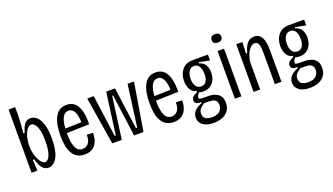

<svg xmlns="http://www.w3.org/2000/svg" viewBox="-73 -1270 3466 1999"><g transform="rotate(-20 1659.5 -270.5)"><path d="M254 12Q221 12 198.5 -8Q176 -28 162.5 -58.5Q149 -89 142 -121H125L132 0H67V-700H140V-608Q140 -586 138 -551Q136 -516 133 -479.5Q130 -443 126 -415H142Q150 -446 163 -474.5Q176 -503 197 -520.5Q218 -538 249 -538Q286 -538 317.5 -510Q349 -482 368.5 -422Q388 -362 388 -264Q388 -123 348.5 -55.5Q309 12 254 12ZM240 -55Q257 -55 274 -74Q291 -93 303 -138.5Q315 -184 315 -263Q315 -340 303 -386Q291 -432 272.5 -452.5Q254 -473 234 -473Q213 -473 195.5 -454.5Q178 -436 165.5 -406.5Q153 -377 146.5 -343Q140 -309 140 -278V-264Q140 -227 148 -190Q156 -153 170.5 -122.5Q185 -92 203 -73.5Q221 -55 240 -55Z M655 11Q601 11 567 -12Q533 -35 514 -74Q495 -113 488 -160.5Q481 -208 481 -257Q481 -312 489 -363Q497 -414 516 -454Q535 -494 567 -517Q599 -540 648 -540Q706 -540 741 -506Q776 -472 791 -410.5Q806 -349 803 -269L553 -262V-260Q553 -162 575.5 -106.5Q598 -51 653 -51Q693 -51 718.5 -82Q744 -113 742 -175L810 -172Q812 -145 805.5 -113Q799 -81 782 -53Q765 -25 734 -7Q703 11 655 11ZM648 -476Q606 -476 583 -434Q560 -392 555 -312L734 -317Q733 -392 711 -434Q689 -476 648 -476Z M961 0 876 -528H948L1011 -65H1024L1086 -528H1184L1247 -65H1261L1323 -528H1394L1307 0H1203L1140 -466H1130L1067 0Z M1642 11Q1588 11 1554 -12Q1520 -35 1501 -74Q1482 -113 1475 -160.5Q1468 -208 1468 -257Q1468 -312 1476 -363Q1484 -414 1503 -454Q1522 -494 1554 -517Q1586 -540 1635 -540Q1693 -540 1728 -506Q1763 -472 1778 -410.5Q1793 -349 1790 -269L1540 -262V-260Q1540 -162 1562.5 -106.5Q1585 -51 1640 -51Q1680 -51 1705.5 -82Q1731 -113 1729 -175L1797 -172Q1799 -145 1792.5 -113Q1786 -81 1769 -53Q1752 -25 1721 -7Q1690 11 1642 11ZM1635 -476Q1593 -476 1570 -434Q1547 -392 1542 -312L1721 -317Q1720 -392 1698 -434Q1676 -476 1635 -476Z M2028 162Q1952 162 1910.5 130.5Q1869 99 1869 47Q1869 5 1897.5 -26Q1926 -57 1977 -74V-88Q1907 -82 1907 -131Q1907 -157 1925 -171.5Q1943 -186 1973 -200V-214Q1931 -219 1908 -258.5Q1885 -298 1885 -353Q1885 -428 1926.5 -478Q1968 -528 2045 -528H2213V-463L2095 -487V-473Q2140 -461 2161 -426Q2182 -391 2182 -343Q2182 -272 2143 -227.5Q2104 -183 2040 -183Q2030 -183 2016.5 -184.5Q2003 -186 1992 -190Q1974 -170 1969.5 -158.5Q1965 -147 1965 -141Q1965 -126 1981 -123.5Q1997 -121 2033 -121H2071Q2080 -121 2103 -118.5Q2126 -116 2152.5 -104.5Q2179 -93 2198.5 -67Q2218 -41 2218 7Q2218 61 2191.5 95.5Q2165 130 2122 146Q2079 162 2028 162ZM2036 -240Q2075 -240 2093 -271Q2111 -302 2111 -351Q2111 -402 2092.5 -434Q2074 -466 2036 -466Q1997 -466 1977 -432.5Q1957 -399 1957 -351Q1957 -302 1976.5 -271Q1996 -240 2036 -240ZM2032 100Q2092 100 2119.5 72.5Q2147 45 2147 6Q2147 -30 2129.5 -45Q2112 -60 2089 -63Q2066 -66 2050 -66H2003Q1969 -44 1952.5 -24Q1936 -4 1936 26Q1936 69 1964 84.5Q1992 100 2032 100Z M2320 0V-528H2392V0ZM2354 -610Q2301 -610 2301 -656Q2301 -703 2354 -703Q2408 -703 2408 -656Q2408 -610 2354 -610Z M2527 0V-528H2595L2589 -401H2603Q2621 -473 2651.5 -506.5Q2682 -540 2727 -540Q2768 -540 2790 -518Q2812 -496 2822 -463Q2832 -430 2834 -397.5Q2836 -365 2836 -345V0H2763V-341Q2763 -366 2761 -397Q2759 -428 2747.5 -450.5Q2736 -473 2710 -473Q2682 -473 2658 -446.5Q2634 -420 2618.5 -380Q2603 -340 2600 -301V0Z M3094 162Q3018 162 2976.5 130.5Q2935 99 2935 47Q2935 5 2963.5 -26Q2992 -57 3043 -74V-88Q2973 -82 2973 -131Q2973 -157 2991 -171.5Q3009 -186 3039 -200V-214Q2997 -219 2974 -258.5Q2951 -298 2951 -353Q2951 -428 2992.5 -478Q3034 -528 3111 -528H3279V-463L3161 -487V-473Q3206 -461 3227 -426Q3248 -391 3248 -343Q3248 -272 3209 -227.5Q3170 -183 3106 -183Q3096 -183 3082.5 -184.5Q3069 -186 3058 -190Q3040 -170 3035.5 -158.5Q3031 -147 3031 -141Q3031 -126 3047 -123.5Q3063 -121 3099 -121H3137Q3146 -121 3169 -118.5Q3192 -116 3218.5 -104.5Q3245 -93 3264.5 -67Q3284 -41 3284 7Q3284 61 3257.5 95.5Q3231 130 3188 146Q3145 162 3094 162ZM3102 -240Q3141 -240 3159 -271Q3177 -302 3177 -351Q3177 -402 3158.5 -434Q3140 -466 3102 -466Q3063 -466 3043 -432.5Q3023 -399 3023 -351Q3023 -302 3042.5 -271Q3062 -240 3102 -240ZM3098 100Q3158 100 3185.5 72.5Q3213 45 3213 6Q3213 -30 3195.5 -45Q3178 -60 3155 -63Q3132 -66 3116 -66H3069Q3035 -44 3018.5 -24Q3002 -4 3002 26Q3002 69 3030 84.5Q3058 100 3098 100Z"/></g></svg>

Font: Bricolage Grotesque 10pt Condensed Light
Style: Regular
Weight: 300
Width: 3
Designer: Mathieu Triay
Foundry: Atelier Triay
Version: Version 1.000; ttfautohint (v1.8.4.7-5d5b);gftools[0.9.32]